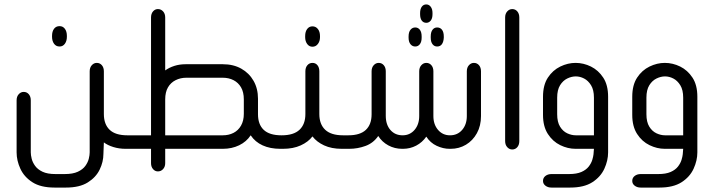

<svg xmlns="http://www.w3.org/2000/svg" viewBox="-20 -672 3225 867"><path d="M249 -462Q233 -462 224 -474.5Q215 -487 215 -506V-510Q215 -530 224 -542Q233 -554 249 -554Q264 -554 273 -542Q282 -530 282 -510V-506Q282 -487 273 -474.5Q264 -462 249 -462ZM562 0H547Q518 0 492 -8Q466 -16 449 -29L447 23Q447 59 430 94Q413 129 376 152Q339 175 278 175H226Q164 175 126.5 151Q89 127 72 90Q55 53 55 16V-219Q55 -236 64.5 -246.5Q74 -257 87 -257Q101 -257 110 -246.5Q119 -236 119 -219V16Q119 28 123 44.5Q127 61 138.5 77Q150 93 172 103.5Q194 114 231 114H272Q309 114 331.5 103.5Q354 93 365.5 77Q377 61 381 44.5Q385 28 385 16V-350Q385 -367 394.5 -377.5Q404 -388 417 -388Q431 -388 440 -377.5Q449 -367 449 -350V-157Q449 -111 475 -86Q501 -61 555 -61H562Z M1258 -61V0H1246Q1200 0 1166 -15.5Q1132 -31 1112 -61Q1093 -32 1060 -16Q1027 0 986 0H726V65Q726 81 716.5 91.5Q707 102 693 102Q680 102 671 91.5Q662 81 662 65V0H549V-61H662V-593Q662 -610 671 -620.5Q680 -631 693 -631Q707 -631 716.5 -620.5Q726 -610 726 -593V-354Q744 -367 767.5 -374.5Q791 -382 819 -382H986Q1034 -382 1069.5 -362Q1105 -342 1125 -307Q1145 -272 1145 -226V-156Q1145 -110 1171 -85.5Q1197 -61 1251 -61ZM726 -61H986Q1013 -61 1034.5 -72Q1056 -83 1068.5 -105Q1081 -127 1081 -158V-223Q1081 -256 1068.5 -277.5Q1056 -299 1034.5 -310Q1013 -321 986 -321H821Q795 -321 773 -310Q751 -299 738.5 -277.5Q726 -256 726 -223Z M1391 -461Q1376 -461 1367 -473.5Q1358 -486 1358 -504V-509Q1358 -529 1367 -541Q1376 -553 1391 -553Q1406 -553 1415.5 -541Q1425 -529 1425 -509V-504Q1425 -486 1415.5 -473.5Q1406 -461 1391 -461ZM1535 -61V0H1523Q1477 0 1443.5 -15.5Q1410 -31 1391 -56Q1372 -31 1338 -15.5Q1304 0 1258 0H1246V-61H1252Q1306 -61 1332.5 -86Q1359 -111 1359 -157V-350Q1359 -367 1368 -377.5Q1377 -388 1391 -388Q1405 -388 1413.5 -377.5Q1422 -367 1422 -350V-157Q1422 -111 1448.5 -86Q1475 -61 1529 -61Z M1877 -613Q1877 -631 1884.5 -641.5Q1892 -652 1905 -652Q1917 -652 1925 -641.5Q1933 -631 1933 -613V-608Q1933 -589 1925 -579Q1917 -569 1905 -569Q1892 -569 1884.5 -579Q1877 -589 1877 -608ZM1855 -462Q1842 -462 1833.5 -472.5Q1825 -483 1825 -502V-507Q1825 -527 1833.5 -537.5Q1842 -548 1855 -548Q1868 -548 1876 -537.5Q1884 -527 1884 -507V-502Q1884 -483 1876 -472.5Q1868 -462 1855 -462ZM1954 -462Q1941 -462 1933 -472.5Q1925 -483 1925 -502V-507Q1925 -527 1933 -537.5Q1941 -548 1954 -548Q1968 -548 1976 -537.5Q1984 -527 1984 -507V-502Q1983 -483 1975.5 -472.5Q1968 -462 1954 -462ZM1523 0V-61H1553Q1606 -61 1632 -85.5Q1658 -110 1658 -156V-350Q1658 -367 1667.5 -377.5Q1677 -388 1690 -388Q1704 -388 1713 -377.5Q1722 -367 1722 -350V-149Q1722 -109 1743 -85Q1764 -61 1798 -61Q1831 -61 1852 -85.5Q1873 -110 1873 -148V-350Q1873 -367 1882.5 -377.5Q1892 -388 1905 -388Q1919 -388 1928 -377.5Q1937 -367 1937 -350V-148Q1937 -110 1958 -85.5Q1979 -61 2012 -61Q2046 -61 2067 -85.5Q2088 -110 2088 -148V-350Q2088 -367 2097.5 -377.5Q2107 -388 2120 -388Q2134 -388 2143 -377.5Q2152 -367 2152 -350V-148Q2152 -104 2133.5 -70.5Q2115 -37 2084 -18.5Q2053 0 2015 0H2010Q1981 0 1952 -13.5Q1923 -27 1905 -55Q1887 -29 1859.5 -14.5Q1832 0 1800 0H1796Q1762 0 1733.5 -15.5Q1705 -31 1688 -58Q1666 -26 1630.5 -13Q1595 0 1557 0Z M2261 -593Q2261 -610 2270.5 -620.5Q2280 -631 2293 -631Q2307 -631 2316 -620.5Q2325 -610 2325 -593V-35Q2325 -18 2316 -7.5Q2307 3 2293 3Q2280 3 2270.5 -7.5Q2261 -18 2261 -35Z M2662 0H2579Q2544 0 2510 -16.5Q2476 -33 2454 -67Q2432 -101 2432 -153V-235Q2432 -288 2454 -321.5Q2476 -355 2510 -371.5Q2544 -388 2579 -388Q2615 -388 2648.5 -371.5Q2682 -355 2704 -321.5Q2726 -288 2726 -235V16Q2726 53 2709 90Q2692 127 2654.5 151Q2617 175 2555 175H2470Q2454 175 2443 166.5Q2432 158 2432 145Q2432 131 2443 122.5Q2454 114 2470 114H2549Q2584 114 2605.5 104.5Q2627 95 2638.5 80Q2650 65 2654.5 50Q2659 35 2660 25ZM2662 -61V-231Q2662 -266 2649 -287Q2636 -308 2617.5 -317.5Q2599 -327 2580 -327Q2561 -327 2541.5 -317.5Q2522 -308 2509 -287Q2496 -266 2496 -231V-156Q2496 -121 2509 -100Q2522 -79 2541.5 -70Q2561 -61 2580 -61Z M3065 0H2982Q2947 0 2913 -16.5Q2879 -33 2857 -67Q2835 -101 2835 -153V-235Q2835 -288 2857 -321.5Q2879 -355 2913 -371.5Q2947 -388 2982 -388Q3018 -388 3051.5 -371.5Q3085 -355 3107 -321.5Q3129 -288 3129 -235V16Q3129 53 3112 90Q3095 127 3057.5 151Q3020 175 2958 175H2873Q2857 175 2846 166.5Q2835 158 2835 145Q2835 131 2846 122.5Q2857 114 2873 114H2952Q2987 114 3008.5 104.5Q3030 95 3041.5 80Q3053 65 3057.5 50Q3062 35 3063 25ZM3065 -61V-231Q3065 -266 3052 -287Q3039 -308 3020.5 -317.5Q3002 -327 2983 -327Q2964 -327 2944.5 -317.5Q2925 -308 2912 -287Q2899 -266 2899 -231V-156Q2899 -121 2912 -100Q2925 -79 2944.5 -70Q2964 -61 2983 -61Z"/></svg>

Font: Beiruti
Style: Regular
Weight: 400
Designer: Arlette Boutros
Foundry: Boutros
Version: Version 1.41